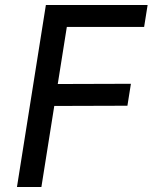

<svg xmlns="http://www.w3.org/2000/svg" viewBox="-20 -750 612 770"><path d="M146 0H48L164 -730H262ZM491 -326 178 -325 192 -413 505 -414ZM558 -642H228L242 -730H572Z"/></svg>

Font: Sora Variable Italic
Style: Regular
Weight: 400
Designer: Jonathan Barnbrook, Julián Moncada
Foundry: Barnbrook Fonts
Version: Version 2.000